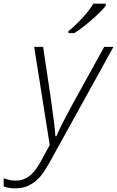

<svg xmlns="http://www.w3.org/2000/svg" viewBox="-126 -786 638 1046"><path d="M60.1 -530.8H108.9L148.9 -263.2Q173.8 -91.8 175.8 -43.9H181.2Q202.1 -95.2 272 -223.1L441.9 -530.8H492.2L144 99.1Q108.9 161.1 84.2 186Q59.6 210.9 28.6 225.6Q-2.4 240.2 -43 240.2Q-76.2 240.2 -106 230V185.1Q-71.3 198.2 -39.1 198.2Q0 198.2 32.7 174.1Q65.4 149.9 96.2 93.8Q127 37.6 145 3.9ZM246.6 -616.2Q278.8 -641.1 320.1 -685.5Q361.3 -730 383.3 -766.1H450.2V-754.9Q425.3 -722.7 373.3 -677.5Q321.3 -632.3 279.3 -606H246.6Z"/></svg>

Font: TypoPRO Open Sans
Style: Italic
Weight: 300
Italic angle: -12°
Foundry: Ascender Corporation
Version: Version 1.10